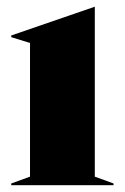

<svg xmlns="http://www.w3.org/2000/svg" viewBox="-20 -543 366 563"><path d="M13 0H313V-5L258 -25V-523H257L13 -439V-434L68 -417V-25L13 -5Z"/></svg>

Font: Nyght Serif Dark
Style: Regular
Weight: 800
Designer: Maksym Kobuzan
Version: Version 0.410;Glyphs 3.1.2 (3151)